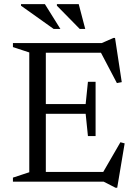

<svg xmlns="http://www.w3.org/2000/svg" viewBox="-20 -878 658 928"><path d="M442 -482.5V-351.5V-220.5H405L394 -328H151.5V-375H394L405 -482.5ZM568.5 -481 545 -476.5 462.5 -633.5 490 -623H151.5V-670H472L528 -694.5H536ZM471.5 -34 562 -190.5 582.5 -185 546.5 29.5H538.5L481 0H151.5V-47H494ZM42.5 0V-19.5L121.5 -45.5V-624.5L42.5 -650.5V-670H201.5V0ZM272 -738H239.5L81.5 -850.5V-858H197ZM392 -738H365.5L255 -850.5V-858H360.5Z"/></svg>

Font: Newsreader Text
Style: Regular
Weight: 400
Designer: Hugues Gentile
Foundry: Production Type
Version: Version 1.001